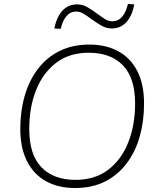

<svg xmlns="http://www.w3.org/2000/svg" viewBox="-20 -937 791 965"><path d="M357 8Q273 8 211.5 -26Q150 -60 116 -126.5Q82 -193 82 -289Q82 -378 104 -455Q126 -532 170 -590Q214 -648 279 -680.5Q344 -713 429 -713Q513 -713 575 -679Q637 -645 670.5 -579Q704 -513 704 -416Q704 -327 682 -250Q660 -173 616 -115Q572 -57 507.5 -24.5Q443 8 357 8ZM359 -33Q457 -33 523.5 -83.5Q590 -134 624.5 -221Q659 -308 659 -416Q659 -546 597.5 -609Q536 -672 426 -672Q329 -672 262.5 -621.5Q196 -571 161.5 -484.5Q127 -398 127 -289Q127 -159 188.5 -96Q250 -33 359 -33ZM285 -792 253 -794Q261 -833 276.5 -860Q292 -887 315 -901Q338 -915 367 -915Q396 -915 421 -900Q446 -885 469 -868Q489 -853 507 -841.5Q525 -830 544 -830Q574 -830 593.5 -852.5Q613 -875 623 -917L655 -915Q644 -857 615 -825.5Q586 -794 542 -794Q513 -794 487.5 -809.5Q462 -825 439 -841Q420 -856 401 -867.5Q382 -879 364 -879Q334 -879 314.5 -856.5Q295 -834 285 -792Z"/></svg>

Font: Nunito Sans 12pt ExtraLight
Style: Italic
Weight: 200
Italic angle: -9°
Designer: Vernon Adams
Foundry: Vernon Adams
Version: Version 3.101;gftools[0.9.27]